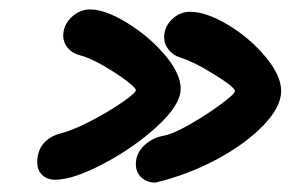

<svg xmlns="http://www.w3.org/2000/svg" viewBox="-20 -569 653 407"><path d="M59 -225Q59 -249 72 -264.5Q85 -280 108 -286Q135 -293 172.5 -312.5Q210 -332 239 -352Q268 -372 268 -378Q268 -383 246.5 -399Q225 -415 197 -431Q169 -447 149 -452Q133 -456 123.5 -467.5Q114 -479 114 -493Q114 -516 131.5 -532.5Q149 -549 171 -549Q203 -549 249.5 -520.5Q296 -492 329.5 -452.5Q363 -413 363 -381Q363 -347 313.5 -301.5Q264 -256 199.5 -222Q135 -188 97 -188Q80 -188 69.5 -198Q59 -208 59 -225ZM268 -221Q268 -243 284.5 -259.5Q301 -276 325 -281Q345 -284 381 -304.5Q417 -325 447.5 -347.5Q478 -370 478 -376Q478 -384 434.5 -411Q391 -438 365 -446Q348 -451 338 -463Q328 -475 328 -490Q328 -512 344.5 -528Q361 -544 383 -544Q417 -544 463 -516.5Q509 -489 542.5 -449Q576 -409 576 -376Q576 -343 539 -304Q502 -265 441 -232Q380 -199 310 -182Q291 -182 279.5 -193Q268 -204 268 -221Z"/></svg>

Font: Mali
Style: Bold Italic
Weight: 700
Italic angle: -10°
Version: Version 1.000; ttfautohint (v1.6)